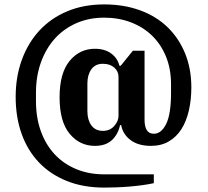

<svg xmlns="http://www.w3.org/2000/svg" viewBox="-20 -730 944 870"><path d="M452 120Q357 120 282.5 90Q208 60 156.5 6Q105 -48 78 -123.5Q51 -199 51 -291Q51 -382 79 -459Q107 -536 159 -592Q211 -648 285 -679Q359 -710 452 -710Q541 -710 614 -683.5Q687 -657 738.5 -607.5Q790 -558 818.5 -488.5Q847 -419 847 -334Q847 -277 835.5 -228Q824 -179 801.5 -144Q779 -109 744.5 -89Q710 -69 664 -69Q607 -69 572 -95Q537 -121 529 -163H524Q515 -121 487 -95Q459 -69 410 -69Q341 -69 295.5 -124Q250 -179 250 -289Q250 -399 295.5 -454Q341 -509 410 -509Q455 -509 484 -487.5Q513 -466 521 -432H527L582 -500H635V-187Q635 -157 645 -140.5Q655 -124 677 -124Q711 -124 733 -168.5Q755 -213 755 -310V-348Q755 -418 732 -474Q709 -530 668.5 -569Q628 -608 572.5 -629Q517 -650 452 -650Q383 -650 326 -625Q269 -600 228.5 -555Q188 -510 165.5 -447.5Q143 -385 143 -310V-272Q143 -196 165.5 -134.5Q188 -73 228.5 -30Q269 13 326 36.5Q383 60 452 60H677V100Q654 105 625 109Q596 113 565 115.5Q534 118 504.5 119Q475 120 452 120ZM446 -137Q478 -137 497.5 -159Q517 -181 517 -205V-382Q517 -407 497.5 -424Q478 -441 446 -441Q412 -441 394 -416Q376 -391 376 -352V-226Q376 -187 394 -162Q412 -137 446 -137Z"/></svg>

Font: IBM Plex Serif
Style: Bold
Weight: 700
Designer: Mike Abbink, Paul van der Laan, Pieter van Rosmalen
Foundry: Bold Monday
Version: Version 2.008